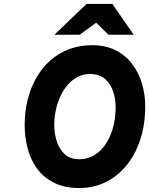

<svg xmlns="http://www.w3.org/2000/svg" viewBox="-20 -941 756 973"><path d="M383 12Q307 12 253.8 -14.8Q200.5 -41.5 167.8 -86.8Q135 -132 120 -189.2Q105 -246.5 105 -307Q105 -374 120 -434.8Q135 -495.5 163.8 -546.2Q192.5 -597 234.2 -634Q276 -671 329.5 -691.5Q383 -712 447 -712Q515.5 -712 566.2 -686.2Q617 -660.5 650.2 -616.2Q683.5 -572 699.8 -516.2Q716 -460.5 716 -400Q716 -329.5 700.5 -267Q685 -204.5 655.8 -153.5Q626.5 -102.5 585.2 -65.2Q544 -28 493 -8Q442 12 383 12ZM382 -134Q414 -134 442 -146.5Q470 -159 492.8 -182.5Q515.5 -206 532 -239Q548.5 -272 557.2 -312.5Q566 -353 566 -400Q566 -439.5 553.2 -477.8Q540.5 -516 512 -541Q483.5 -566 436 -566Q403 -566 375 -552Q347 -538 324.8 -513Q302.5 -488 287 -455.2Q271.5 -422.5 263.2 -384.5Q255 -346.5 255 -307Q255 -266 267.2 -226.2Q279.5 -186.5 307.2 -160.2Q335 -134 382 -134ZM255.5 -765 418.5 -921H549.5L657.5 -765H529.5L467.5 -826L383.5 -765Z"/></svg>

Font: Overpass Black
Style: Italic
Weight: 900
Italic angle: -10°
Designer: Delve Withrington, Dave Bailey, Thomas Jockin
Foundry: Delve Fonts LLC
Version: Version 4.000